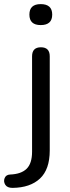

<svg xmlns="http://www.w3.org/2000/svg" viewBox="-73 -724 341 934"><path d="M-12 190Q-38 190 -47.5 174.5Q-57 159 -50.5 142.5Q-44 126 -24 125Q30 123 56.5 97Q83 71 83 14V-450Q83 -494 126 -494Q169 -494 169 -450V8Q169 100 121.5 144.5Q74 189 -12 190ZM125 -602Q70 -602 70 -653Q70 -704 125 -704Q181 -704 181 -653Q181 -602 125 -602Z"/></svg>

Font: Chiron GoRound TC N
Style: Regular
Weight: 350
Designer: Ryoko NISHIZUKA 西塚涼子 (kana, bopomofo & ideographs); Paul D. Hunt (Latin, Greek & Cyrillic); Sandoll Communications 산돌커뮤니
Foundry: Adobe
Version: Version 1.000;hotconv 1.1.1;makeotfexe 2.6.0